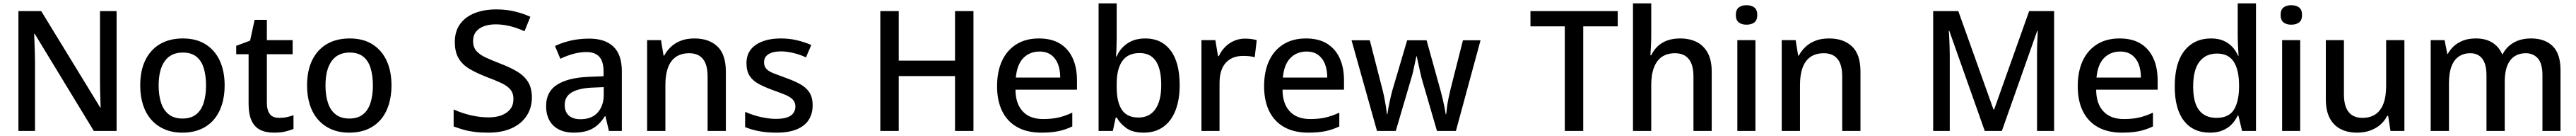

<svg xmlns="http://www.w3.org/2000/svg" viewBox="-20 -780 15378 810"><path d="M676 0H540L187 -579H184Q185 -553 186 -524.5Q187 -496 188 -467.5Q189 -439 189 -412V0H90V-714H226L578 -140H581Q580 -164 579 -192.5Q578 -221 577.5 -249.5Q577 -278 577 -301V-714H676Z M1321 -271Q1321 -208 1304.5 -156Q1288 -104 1256 -67Q1224 -30 1177 -10Q1130 10 1068 10Q1009 10 962.5 -10Q916 -30 883.5 -66.5Q851 -103 834 -155Q817 -207 817 -271Q817 -359 847.5 -421.5Q878 -484 935 -517.5Q992 -551 1072 -551Q1152 -551 1207.5 -516Q1263 -481 1292 -418.5Q1321 -356 1321 -271ZM927 -271Q927 -211 942 -166.5Q957 -122 988.5 -98Q1020 -74 1069 -74Q1119 -74 1150 -98Q1181 -122 1195.5 -167Q1210 -212 1210 -271Q1210 -329 1196.5 -373.5Q1183 -418 1152.5 -442.5Q1122 -467 1071 -467Q1000 -467 963.5 -416Q927 -365 927 -271Z M1647 -78Q1672 -78 1692.5 -82.5Q1713 -87 1732 -94V-12Q1709 -3 1682 3.5Q1655 10 1615 10Q1565 10 1531.5 -7.5Q1498 -25 1481 -63Q1464 -101 1464 -161V-457H1390V-507L1473 -538L1500 -662H1573V-541H1727V-457H1573V-169Q1573 -125 1590 -101.5Q1607 -78 1647 -78Z M2317 -271Q2317 -208 2300.5 -156Q2284 -104 2252 -67Q2220 -30 2173 -10Q2126 10 2064 10Q2005 10 1958.5 -10Q1912 -30 1879.5 -66.5Q1847 -103 1830 -155Q1813 -207 1813 -271Q1813 -359 1843.5 -421.5Q1874 -484 1931 -517.5Q1988 -551 2068 -551Q2148 -551 2203.5 -516Q2259 -481 2288 -418.5Q2317 -356 2317 -271ZM1923 -271Q1923 -211 1938 -166.5Q1953 -122 1984.5 -98Q2016 -74 2065 -74Q2115 -74 2146 -98Q2177 -122 2191.5 -167Q2206 -212 2206 -271Q2206 -329 2192.5 -373.5Q2179 -418 2148.5 -442.5Q2118 -467 2067 -467Q1996 -467 1959.5 -416Q1923 -365 1923 -271Z M3155 -199Q3155 -138 3124 -90.5Q3093 -43 3035 -16.5Q2977 10 2895 10Q2848 10 2812.5 5.5Q2777 1 2747 -7.5Q2717 -16 2688 -27V-128Q2737 -106 2790.5 -93.5Q2844 -81 2898 -81Q2941 -81 2974 -93.5Q3007 -106 3026 -130Q3045 -154 3045 -191Q3045 -225 3026.5 -247Q3008 -269 2971.5 -286Q2935 -303 2881 -323Q2825 -345 2783 -369.5Q2741 -394 2718 -432Q2695 -470 2695 -530Q2695 -594 2727 -637.5Q2759 -681 2815 -702.5Q2871 -724 2943 -724Q3001 -724 3051.5 -712Q3102 -700 3146 -680L3111 -594Q3065 -615 3021.5 -625Q2978 -635 2939 -635Q2900 -635 2869.5 -624Q2839 -613 2821.5 -591Q2804 -569 2804 -535Q2804 -500 2823 -477.5Q2842 -455 2878.5 -438Q2915 -421 2967 -401Q3025 -379 3067 -354Q3109 -329 3132 -292.5Q3155 -256 3155 -199Z M3498 -550Q3592 -550 3642 -502Q3692 -454 3692 -357V0H3615L3594 -88H3591Q3573 -59 3548.5 -36.5Q3524 -14 3489 -2Q3454 10 3404 10Q3354 10 3317 -8.5Q3280 -27 3260 -62.5Q3240 -98 3240 -149Q3240 -233 3304 -274.5Q3368 -316 3486 -322L3583 -326V-352Q3583 -415 3557 -442.5Q3531 -470 3481 -470Q3444 -470 3405.5 -460Q3367 -450 3325 -430L3293 -506Q3337 -527 3388 -538.5Q3439 -550 3498 -550ZM3511 -258Q3434 -254 3392.5 -229.5Q3351 -205 3351 -155Q3351 -114 3375.5 -92Q3400 -70 3445 -70Q3512 -70 3547.5 -109.5Q3583 -149 3584 -212V-261Z M4126 -551Q4212 -551 4262.5 -503.5Q4313 -456 4313 -353V0H4204V-324Q4204 -395 4176 -429Q4148 -463 4094 -463Q4024 -463 3988 -415.5Q3952 -368 3952 -272V0H3843V-541H3926L3941 -449H3945Q3960 -477 3984 -500Q4008 -523 4043 -537Q4078 -551 4126 -551Z M4831 -152Q4831 -104 4808.5 -67.5Q4786 -31 4738 -10.5Q4690 10 4615 10Q4558 10 4512.5 1.5Q4467 -7 4428 -23V-114Q4475 -93 4524 -82.5Q4573 -72 4611 -72Q4673 -72 4700.5 -91.5Q4728 -111 4728 -146Q4728 -171 4712 -187.5Q4696 -204 4665 -216.5Q4634 -229 4589 -245Q4543 -262 4508.5 -280.5Q4474 -299 4455 -328Q4436 -357 4436 -404Q4436 -475 4492 -513Q4548 -551 4641 -551Q4692 -551 4736.5 -540.5Q4781 -530 4823 -512L4791 -438Q4757 -455 4715.5 -464.5Q4674 -474 4642 -474Q4595 -474 4568 -457.5Q4541 -441 4541 -409Q4541 -384 4555.5 -369Q4570 -354 4599 -343Q4628 -332 4671 -316Q4717 -300 4753.5 -280.5Q4790 -261 4810.5 -231.5Q4831 -202 4831 -152Z M5791 0H5681V-327H5345V0H5235V-714H5345V-419H5681V-714H5791Z M6182 -551Q6257 -551 6307 -520.5Q6357 -490 6383 -434Q6409 -378 6409 -301V-246H6042Q6042 -164 6084.5 -117.5Q6127 -71 6207 -71Q6257 -71 6296 -79.5Q6335 -88 6381 -109V-27Q6342 -8 6299 1Q6256 10 6196 10Q6112 10 6053 -22.5Q5994 -55 5963 -117Q5932 -179 5932 -266Q5932 -354 5961.5 -417.5Q5991 -481 6047 -516Q6103 -551 6182 -551ZM6186 -473Q6127 -473 6089 -434.5Q6051 -396 6044 -318H6309Q6309 -364 6295.5 -398.5Q6282 -433 6254.5 -453Q6227 -473 6186 -473Z M6646 -557Q6646 -530 6645 -499Q6644 -468 6642 -444H6646Q6665 -490 6708.5 -520.5Q6752 -551 6818 -551Q6913 -551 6967.5 -480Q7022 -409 7022 -272Q7022 -187 6997.5 -123.5Q6973 -60 6925 -25Q6877 10 6807 10Q6742 10 6704.5 -16.5Q6667 -43 6647 -79H6640L6623 0H6538V-760H6646ZM6783 -464Q6713 -464 6679.5 -416.5Q6646 -369 6646 -281V-262Q6646 -172 6677 -126Q6708 -80 6776 -80Q6842 -80 6877 -130Q6912 -180 6912 -273Q6912 -368 6880 -416Q6848 -464 6783 -464Z M7412 -550Q7432 -550 7450.5 -547.5Q7469 -545 7482 -541L7470 -439Q7456 -443 7440.5 -445Q7425 -447 7400 -447Q7370 -447 7345 -438Q7320 -429 7300.5 -409.5Q7281 -390 7270.5 -359Q7260 -328 7260 -285V0H7152V-541H7235L7251 -446H7256Q7269 -475 7291.5 -498.5Q7314 -522 7345 -536Q7376 -550 7412 -550Z M7776 -551Q7851 -551 7901 -520.5Q7951 -490 7977 -434Q8003 -378 8003 -301V-246H7636Q7636 -164 7678.5 -117.5Q7721 -71 7801 -71Q7851 -71 7890 -79.5Q7929 -88 7975 -109V-27Q7936 -8 7893 1Q7850 10 7790 10Q7706 10 7647 -22.5Q7588 -55 7557 -117Q7526 -179 7526 -266Q7526 -354 7555.5 -417.5Q7585 -481 7641 -516Q7697 -551 7776 -551ZM7780 -473Q7721 -473 7683 -434.5Q7645 -396 7638 -318H7903Q7903 -364 7889.5 -398.5Q7876 -433 7848.5 -453Q7821 -473 7780 -473Z M8466 -315Q8461 -337 8455.5 -360.5Q8450 -384 8445.5 -406Q8441 -428 8437 -445H8435Q8431 -428 8426.5 -405.5Q8422 -383 8416.5 -358.5Q8411 -334 8404 -312L8312 0H8200L8048 -540H8157L8232 -249Q8239 -222 8244 -196Q8249 -170 8253 -146Q8257 -122 8259 -100H8262Q8264 -116 8267.5 -134.5Q8271 -153 8275 -172.5Q8279 -192 8283.5 -210Q8288 -228 8292 -243L8380 -540H8496L8579 -242Q8585 -220 8591 -195Q8597 -170 8602 -145.5Q8607 -121 8610 -100H8613Q8615 -122 8618.5 -147Q8622 -172 8627.5 -198Q8633 -224 8639 -249L8713 -540H8818L8671 0H8558Z M9431 0H9321V-623H9116V-714H9637V-623H9431Z M9837 -574Q9837 -533 9835 -503Q9833 -473 9832 -451H9837Q9852 -482 9875 -504Q9898 -526 9931.5 -538.5Q9965 -551 10010 -551Q10066 -551 10108 -530Q10150 -509 10174 -465.5Q10198 -422 10198 -353V0H10089V-324Q10089 -395 10060.5 -429Q10032 -463 9979 -463Q9933 -463 9901.5 -442Q9870 -421 9853.5 -378.5Q9837 -336 9837 -273V0H9728V-760H9837Z M10459 -541V0H10351V-541ZM10405 -749Q10435 -749 10452.5 -735.5Q10470 -722 10470 -691Q10470 -660 10452.5 -646.5Q10435 -633 10405 -633Q10377 -633 10359.5 -646.5Q10342 -660 10342 -691Q10342 -722 10359.5 -735.5Q10377 -749 10405 -749Z M10899 -551Q10985 -551 11035.5 -503.5Q11086 -456 11086 -353V0H10977V-324Q10977 -395 10949 -429Q10921 -463 10867 -463Q10797 -463 10761 -415.5Q10725 -368 10725 -272V0H10616V-541H10699L10714 -449H10718Q10733 -477 10757 -500Q10781 -523 10816 -537Q10851 -551 10899 -551Z M11828 0 11616 -597H11613Q11615 -579 11616 -555Q11617 -531 11618 -505Q11619 -479 11619 -453V0H11520V-714H11670L11880 -128H11884L12093 -714H12242V0H12140V-458Q12140 -480 12140.5 -505Q12141 -530 12142.5 -554Q12144 -578 12144 -596H12141L11930 0Z M12633 -551Q12708 -551 12758 -520.5Q12808 -490 12834 -434Q12860 -378 12860 -301V-246H12493Q12493 -164 12535.5 -117.5Q12578 -71 12658 -71Q12708 -71 12747 -79.5Q12786 -88 12832 -109V-27Q12793 -8 12750 1Q12707 10 12647 10Q12563 10 12504 -22.5Q12445 -55 12414 -117Q12383 -179 12383 -266Q12383 -354 12412.5 -417.5Q12442 -481 12498 -516Q12554 -551 12633 -551ZM12637 -473Q12578 -473 12540 -434.5Q12502 -396 12495 -318H12760Q12760 -364 12746.5 -398.5Q12733 -433 12705.5 -453Q12678 -473 12637 -473Z M13172 10Q13072 10 13017 -60.5Q12962 -131 12962 -265Q12962 -405 13020 -478Q13078 -551 13179 -551Q13222 -551 13253 -537.5Q13284 -524 13306 -500.5Q13328 -477 13340 -448H13343Q13341 -476 13339.5 -510.5Q13338 -545 13338 -578V-760H13447V0H13364L13342 -92H13338Q13325 -64 13303.5 -41Q13282 -18 13249.5 -4Q13217 10 13172 10ZM13211 -78Q13284 -78 13314.5 -125.5Q13345 -173 13346 -261V-270Q13346 -363 13314.5 -412Q13283 -461 13214 -461Q13147 -461 13109.5 -412.5Q13072 -364 13072 -264Q13072 -169 13107.5 -123.5Q13143 -78 13211 -78Z M13711 -541V0H13603V-541ZM13657 -749Q13687 -749 13704.5 -735.5Q13722 -722 13722 -691Q13722 -660 13704.5 -646.5Q13687 -633 13657 -633Q13629 -633 13611.5 -646.5Q13594 -660 13594 -691Q13594 -722 13611.5 -735.5Q13629 -749 13657 -749Z M14333 -541V0H14250L14236 -90H14230Q14216 -61 14190.5 -38.5Q14165 -16 14130 -3Q14095 10 14050 10Q13994 10 13952 -11.5Q13910 -33 13887 -77Q13864 -121 13864 -188V-541H13972V-219Q13972 -148 14000 -113Q14028 -78 14082 -78Q14129 -78 14160.5 -99.5Q14192 -121 14208 -163Q14224 -205 14224 -269V-541Z M15090 -551Q15171 -551 15218 -505.5Q15265 -460 15265 -361V0H15157V-331Q15157 -402 15129.5 -432.5Q15102 -463 15058 -463Q14998 -463 14965 -421Q14932 -379 14932 -292V0H14823V-331Q14823 -378 14811 -407Q14799 -436 14777.5 -449.5Q14756 -463 14726 -463Q14687 -463 14658 -443.5Q14629 -424 14614 -384.5Q14599 -345 14599 -284V0H14490V-541H14573L14589 -459H14592Q14605 -483 14626.5 -503.5Q14648 -524 14681 -537.5Q14714 -551 14760 -551Q14818 -551 14857.5 -526.5Q14897 -502 14916 -458H14920Q14942 -501 14985 -526Q15028 -551 15090 -551Z"/></svg>

Font: Noto Sans Hebrew Thin Medium
Style: Regular
Weight: 500
Version: Version 3.001